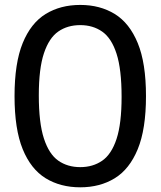

<svg xmlns="http://www.w3.org/2000/svg" viewBox="-20 -770 668 799"><path d="M314 9.5Q231.5 9.5 170 -28.2Q108.5 -66 74.5 -149.2Q40.5 -232.5 40.5 -370Q40.5 -507.5 74.5 -590.8Q108.5 -674 170 -711.8Q231.5 -749.5 314 -749.5Q396 -749.5 457.5 -711.8Q519 -674 553.2 -590.8Q587.5 -507.5 587.5 -370Q587.5 -232.5 553.2 -149.2Q519 -66 457.5 -28.2Q396 9.5 314 9.5ZM314 -74.5Q366.5 -74.5 405.2 -101.2Q444 -128 465 -191.8Q486 -255.5 486 -367Q486 -481.5 465 -546.5Q444 -611.5 405.2 -638.5Q366.5 -665.5 314 -665.5Q261 -665.5 222.5 -638.8Q184 -612 162.8 -548.2Q141.5 -484.5 141.5 -373Q141.5 -258.5 162.8 -193.5Q184 -128.5 222.5 -101.5Q261 -74.5 314 -74.5Z"/></svg>

Font: Encode Sans Condensed Condensed Medium
Style: Regular
Weight: 500
Width: 3
Designer: Multiple Designers
Foundry: Impallari Type
Version: Version 3.000; ttfautohint (v1.8.3) -l 8 -r 50 -G 200 -x 14 